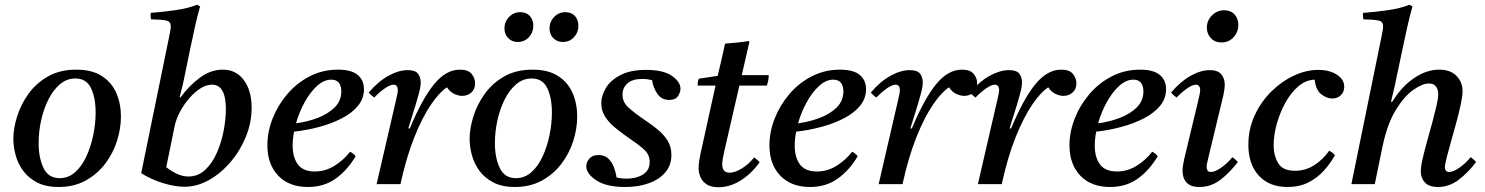

<svg xmlns="http://www.w3.org/2000/svg" viewBox="-20 -772 6226 805"><path d="M487 -284Q487 -233 470.5 -181Q454 -129 421 -85.5Q388 -42 339 -15Q290 12 226 12Q172 12 135.5 -7Q99 -26 77 -56Q55 -86 45.5 -121.5Q36 -157 36 -190Q36 -233 51.5 -283Q67 -333 99 -378Q131 -423 181 -451.5Q231 -480 300 -480Q365 -480 406.5 -453.5Q448 -427 467.5 -382.5Q487 -338 487 -284ZM381 -300Q381 -362 361.5 -402.5Q342 -443 296 -443Q260 -443 231.5 -419Q203 -395 183 -355Q163 -315 152.5 -267.5Q142 -220 142 -172Q142 -110 162.5 -67.5Q183 -25 230 -25Q267 -25 295 -50Q323 -75 342 -116Q361 -157 371 -205.5Q381 -254 381 -300Z M572 -46 689 -617Q692 -631 694 -643Q696 -655 696 -662Q696 -681 678.5 -685.5Q661 -690 613 -691Q612 -698 611.5 -704.5Q611 -711 612 -718Q665 -722 716.5 -729.5Q768 -737 806 -752L819 -745Q809 -711 798 -662.5Q787 -614 777 -565L748 -424L733 -364H737Q774 -414 819 -447Q864 -480 914 -480Q970 -480 1002.5 -436Q1035 -392 1035 -321Q1035 -258 1011 -199Q987 -140 946.5 -92.5Q906 -45 856 -17Q806 11 753 11Q712 11 662.5 -4.5Q613 -20 572 -46ZM712 -242 677 -71Q700 -53 723.5 -42.5Q747 -32 770 -32Q811 -32 841 -60.5Q871 -89 890 -133Q909 -177 918 -225.5Q927 -274 927 -314Q927 -417 869 -417Q845 -417 820.5 -401.5Q796 -386 773.5 -360Q751 -334 734.5 -303Q718 -272 712 -242Z M1506 -398Q1506 -359 1481 -328.5Q1456 -298 1413.5 -276Q1371 -254 1319 -240Q1267 -226 1213 -220Q1207 -189 1207 -162Q1207 -112 1229 -82.5Q1251 -53 1300 -53Q1343 -53 1381 -76Q1419 -99 1448 -136Q1464 -127 1471 -117Q1437 -59 1388 -23.5Q1339 12 1271 12Q1192 12 1146.5 -35.5Q1101 -83 1101 -163Q1101 -219 1123 -275Q1145 -331 1184.5 -377.5Q1224 -424 1278.5 -452Q1333 -480 1397 -480Q1453 -480 1479.5 -458Q1506 -436 1506 -398ZM1221 -255Q1268 -261 1311.5 -277.5Q1355 -294 1383 -321.5Q1411 -349 1411 -389Q1411 -411 1401 -424.5Q1391 -438 1369 -438Q1338 -438 1309 -411.5Q1280 -385 1257 -343Q1234 -301 1221 -255Z M1659 0H1559L1641 -355Q1648 -384 1648 -393Q1648 -417 1630 -417Q1616 -417 1593.5 -401.5Q1571 -386 1549 -363Q1542 -368 1536.5 -373Q1531 -378 1526 -384Q1566 -431 1609 -454.5Q1652 -478 1689 -478Q1722 -478 1733 -462.5Q1744 -447 1744 -426Q1744 -413 1740 -395.5Q1736 -378 1724 -337L1692 -234L1698 -233Q1750 -358 1800 -419Q1850 -480 1908 -480Q1943 -480 1957.5 -462Q1972 -444 1972 -423Q1972 -398 1956 -384Q1940 -370 1918 -370Q1902 -370 1884 -378.5Q1866 -387 1854 -406Q1823 -386 1787 -333.5Q1751 -281 1717.5 -197.5Q1684 -114 1659 0Z M2400 -284Q2400 -233 2383.5 -181Q2367 -129 2334 -85.5Q2301 -42 2252 -15Q2203 12 2139 12Q2085 12 2048.5 -7Q2012 -26 1990 -56Q1968 -86 1958.5 -121.5Q1949 -157 1949 -190Q1949 -233 1964.5 -283Q1980 -333 2012 -378Q2044 -423 2094 -451.5Q2144 -480 2213 -480Q2278 -480 2319.5 -453.5Q2361 -427 2380.5 -382.5Q2400 -338 2400 -284ZM2294 -300Q2294 -362 2274.5 -402.5Q2255 -443 2209 -443Q2173 -443 2144.5 -419Q2116 -395 2096 -355Q2076 -315 2065.5 -267.5Q2055 -220 2055 -172Q2055 -110 2075.5 -67.5Q2096 -25 2143 -25Q2180 -25 2208 -50Q2236 -75 2255 -116Q2274 -157 2284 -205.5Q2294 -254 2294 -300ZM2151 -596Q2126 -596 2110.5 -612.5Q2095 -629 2095 -653Q2095 -681 2114.5 -701Q2134 -721 2161 -721Q2187 -721 2201.5 -705Q2216 -689 2216 -664Q2216 -636 2197.5 -616Q2179 -596 2151 -596ZM2340 -596Q2315 -596 2299.5 -612.5Q2284 -629 2284 -653Q2284 -681 2303.5 -701Q2323 -721 2350 -721Q2376 -721 2390.5 -705Q2405 -689 2405 -664Q2405 -636 2386.5 -616Q2368 -596 2340 -596Z M2601 12Q2522 12 2480 -16Q2438 -44 2438 -75Q2438 -92 2451 -107Q2464 -122 2489 -122Q2514 -122 2529.5 -108Q2545 -94 2553.5 -72Q2562 -50 2565 -28Q2576 -25 2586.5 -24Q2597 -23 2607 -23Q2648 -23 2676 -40.5Q2704 -58 2704 -93Q2704 -124 2680 -145.5Q2656 -167 2610 -198Q2583 -217 2558 -237.5Q2533 -258 2517 -283Q2501 -308 2501 -339Q2501 -371 2520.5 -403.5Q2540 -436 2582 -457.5Q2624 -479 2689 -479Q2761 -479 2797 -454Q2833 -429 2833 -400Q2833 -385 2822.5 -369Q2812 -353 2786 -353Q2753 -353 2735.5 -379.5Q2718 -406 2714 -436Q2693 -441 2672 -441Q2632 -441 2611 -422.5Q2590 -404 2590 -375Q2590 -344 2614.5 -321.5Q2639 -299 2686 -267Q2713 -249 2738 -228.5Q2763 -208 2779 -182.5Q2795 -157 2795 -122Q2795 -80 2770 -50Q2745 -20 2701 -4Q2657 12 2601 12Z M3195 -413H3080L3017 -139Q3008 -100 3008 -83Q3008 -67 3015 -57.5Q3022 -48 3040 -48Q3061 -48 3090 -65.5Q3119 -83 3142 -112Q3155 -103 3165 -92Q3130 -43 3085 -15Q3040 13 2992 13Q2960 13 2941.5 0Q2923 -13 2916 -31.5Q2909 -50 2909 -66Q2909 -77 2911 -93Q2913 -109 2918 -132L2980 -413H2905Q2905 -421 2906 -428Q2907 -435 2910 -442L2989 -454Q2996 -483 3004.5 -519.5Q3013 -556 3020 -589Q3044 -591 3069.5 -593.5Q3095 -596 3119 -600L3122 -596Q3115 -566 3108 -535.5Q3101 -505 3090 -457H3203Q3203 -445 3201 -434.5Q3199 -424 3195 -413Z M3611 -398Q3611 -359 3586 -328.5Q3561 -298 3518.5 -276Q3476 -254 3424 -240Q3372 -226 3318 -220Q3312 -189 3312 -162Q3312 -112 3334 -82.5Q3356 -53 3405 -53Q3448 -53 3486 -76Q3524 -99 3553 -136Q3569 -127 3576 -117Q3542 -59 3493 -23.5Q3444 12 3376 12Q3297 12 3251.5 -35.5Q3206 -83 3206 -163Q3206 -219 3228 -275Q3250 -331 3289.5 -377.5Q3329 -424 3383.5 -452Q3438 -480 3502 -480Q3558 -480 3584.5 -458Q3611 -436 3611 -398ZM3326 -255Q3373 -261 3416.5 -277.5Q3460 -294 3488 -321.5Q3516 -349 3516 -389Q3516 -411 3506 -424.5Q3496 -438 3474 -438Q3443 -438 3414 -411.5Q3385 -385 3362 -343Q3339 -301 3326 -255Z M3764 0H3664L3746 -355Q3753 -384 3753 -393Q3753 -417 3735 -417Q3721 -417 3698.5 -401.5Q3676 -386 3654 -363Q3647 -368 3641.5 -373Q3636 -378 3631 -384Q3671 -431 3714 -454.5Q3757 -478 3794 -478Q3827 -478 3838 -462.5Q3849 -447 3849 -426Q3849 -413 3845 -395.5Q3841 -378 3829 -337L3797 -234L3803 -233Q3855 -358 3905 -419Q3955 -480 4013 -480Q4048 -480 4062.5 -462Q4077 -444 4077 -423Q4077 -398 4061 -384Q4045 -370 4023 -370Q4007 -370 3989 -378.5Q3971 -387 3959 -406Q3928 -386 3892 -333.5Q3856 -281 3822.5 -197.5Q3789 -114 3764 0Z M4180 0H4080L4162 -355Q4169 -384 4169 -393Q4169 -417 4151 -417Q4137 -417 4114.5 -401.5Q4092 -386 4070 -363Q4063 -368 4057.5 -373Q4052 -378 4047 -384Q4087 -431 4130 -454.5Q4173 -478 4210 -478Q4243 -478 4254 -462.5Q4265 -447 4265 -426Q4265 -413 4261 -395.5Q4257 -378 4245 -337L4213 -234L4219 -233Q4271 -358 4321 -419Q4371 -480 4429 -480Q4464 -480 4478.5 -462Q4493 -444 4493 -423Q4493 -398 4477 -384Q4461 -370 4439 -370Q4423 -370 4405 -378.5Q4387 -387 4375 -406Q4344 -386 4308 -333.5Q4272 -281 4238.5 -197.5Q4205 -114 4180 0Z M4869 -398Q4869 -359 4844 -328.5Q4819 -298 4776.5 -276Q4734 -254 4682 -240Q4630 -226 4576 -220Q4570 -189 4570 -162Q4570 -112 4592 -82.5Q4614 -53 4663 -53Q4706 -53 4744 -76Q4782 -99 4811 -136Q4827 -127 4834 -117Q4800 -59 4751 -23.5Q4702 12 4634 12Q4555 12 4509.5 -35.5Q4464 -83 4464 -163Q4464 -219 4486 -275Q4508 -331 4547.5 -377.5Q4587 -424 4641.5 -452Q4696 -480 4760 -480Q4816 -480 4842.5 -458Q4869 -436 4869 -398ZM4584 -255Q4631 -261 4674.5 -277.5Q4718 -294 4746 -321.5Q4774 -349 4774 -389Q4774 -411 4764 -424.5Q4754 -438 4732 -438Q4701 -438 4672 -411.5Q4643 -385 4620 -343Q4597 -301 4584 -255Z M5147 -113Q5160 -104 5170 -93Q5136 -48 5096.5 -18Q5057 12 5009 12Q4972 12 4955 -6.5Q4938 -25 4938 -56Q4938 -67 4940 -79.5Q4942 -92 4945 -105L5005 -355Q5012 -384 5012 -393Q5012 -417 4994 -417Q4980 -417 4957.5 -401.5Q4935 -386 4913 -363Q4906 -368 4900.5 -373Q4895 -378 4890 -384Q4930 -431 4972.5 -454.5Q5015 -478 5052 -478Q5086 -478 5100.5 -460.5Q5115 -443 5115 -417Q5115 -408 5113.5 -397.5Q5112 -387 5110 -376L5046 -110Q5045 -103 5042 -92.5Q5039 -82 5039 -72Q5039 -63 5043 -57Q5047 -51 5057 -51Q5074 -51 5100 -69Q5126 -87 5147 -113ZM5101 -594Q5074 -594 5057 -612Q5040 -630 5040 -656Q5040 -686 5061.5 -707.5Q5083 -729 5113 -729Q5140 -729 5156 -711.5Q5172 -694 5172 -668Q5172 -638 5152 -616Q5132 -594 5101 -594Z M5378 12Q5301 12 5257.5 -36Q5214 -84 5214 -165Q5214 -230 5240 -287Q5266 -344 5309 -387Q5352 -430 5404 -454.5Q5456 -479 5507 -479Q5554 -479 5585 -459Q5616 -439 5616 -408Q5616 -387 5602 -373Q5588 -359 5565 -359Q5543 -359 5520 -376.5Q5497 -394 5492 -438Q5455 -437 5423.5 -410Q5392 -383 5369 -341Q5346 -299 5333 -252Q5320 -205 5320 -163Q5320 -120 5339 -88Q5358 -56 5410 -56Q5453 -56 5489.5 -79Q5526 -102 5553 -140Q5569 -132 5577 -121Q5558 -87 5530.5 -56.5Q5503 -26 5465.5 -7Q5428 12 5378 12Z M5777 -160 5744 0H5646L5772 -617Q5775 -631 5777 -643Q5779 -655 5779 -662Q5779 -681 5761.5 -685.5Q5744 -690 5696 -691Q5695 -698 5694.5 -704.5Q5694 -711 5695 -718Q5749 -722 5800.5 -729.5Q5852 -737 5889 -752L5902 -745Q5890 -702 5880 -657.5Q5870 -613 5860 -565L5828 -413L5812 -345H5817Q5858 -411 5910 -445.5Q5962 -480 6014 -480Q6061 -480 6086.5 -454Q6112 -428 6112 -390Q6112 -369 6104.5 -334Q6097 -299 6086 -258.5Q6075 -218 6064 -179.5Q6053 -141 6045.5 -111.5Q6038 -82 6038 -70Q6038 -63 6042 -57Q6046 -51 6056 -51Q6073 -51 6099 -69Q6125 -87 6146 -113Q6159 -104 6169 -93Q6135 -48 6095.5 -18Q6056 12 6009 12Q5972 12 5954.5 -6.5Q5937 -25 5937 -53Q5937 -73 5944.5 -106Q5952 -139 5963 -178Q5974 -217 5984.5 -256Q5995 -295 6002.5 -327Q6010 -359 6010 -377Q6010 -397 6000.5 -409.5Q5991 -422 5971 -422Q5944 -422 5906 -395.5Q5868 -369 5832.5 -311.5Q5797 -254 5777 -160Z"/></svg>

Font: Tiro Gurmukhi
Style: Italic
Weight: 400
Italic angle: -11°
Designer: Gurmukhi: John Hudson & Fiona Ross, assisted by Paul Hanslow. Latin: John Hudson with Paul Hanslow, assisted by Kaja Soj
Foundry: Tiro Typeworks Ltd.
Version: Version 1.52